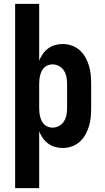

<svg xmlns="http://www.w3.org/2000/svg" viewBox="-20 -755 540 990"><path d="M58 215V-735H182V-442Q189 -460 200.5 -476.5Q212 -493 228 -505Q244 -517 263.5 -522.5Q283 -528 303 -528Q327 -528 350 -520Q373 -512 391 -496Q409 -480 420.5 -459Q432 -438 439 -415Q446 -392 448 -368Q450 -344 450 -320V-200Q450 -176 448 -152Q446 -128 439 -105Q432 -82 420.5 -61Q409 -40 391 -24Q373 -8 350 0Q327 8 303 8Q283 8 263.5 2.5Q244 -3 228 -15Q212 -27 200.5 -43.5Q189 -60 182 -78V215ZM251 -97Q269 -97 285 -106Q301 -115 310.5 -130.5Q320 -146 323 -164Q326 -182 326 -200V-320Q326 -338 323 -356Q320 -374 310.5 -389.5Q301 -405 285 -414Q269 -423 251 -423Q239 -423 228 -419Q217 -415 208.5 -407Q200 -399 195 -388.5Q190 -378 187 -366.5Q184 -355 183 -343.5Q182 -332 182 -320V-200Q182 -188 183 -176.5Q184 -165 187 -153.5Q190 -142 195 -131.5Q200 -121 208.5 -113Q217 -105 228 -101Q239 -97 251 -97Z"/></svg>

Font: Iosevka SS18 Extrabold
Style: Regular
Weight: 800
Monospace: yes
Designer: Belleve Invis
Foundry: Belleve Invis
Version: Version 25.1.1; ttfautohint (v1.8.4)